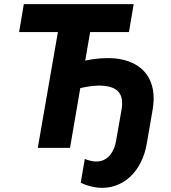

<svg xmlns="http://www.w3.org/2000/svg" viewBox="-20 -720 833 935"><path d="M164 0H321L371 -291C412 -300 450 -306 485 -302C554 -296 585 -261 572 -187L546 -38C534 35 493 71 440 66C426 65 407 60 393 54L373 170C401 184 432 191 459 194C574 204 671 121 695 -22L723 -184C749 -330 678 -423 536 -436C495 -439 446 -436 395 -425L419 -564H608L631 -700H96L73 -564H262Z"/></svg>

Font: Fixel Display 20240404
Style: Bold Italic
Weight: 700
Italic angle: -10°
Designer: AlfaBravo + MacPaw
Foundry: Kyrylo Tkachov, Marchela Mozhyna, Serhii Makarenko, Maria Weinstein, Zakhar Kryvoshyya
Version: Version 1.211;Glyphs 3.2 (3225)